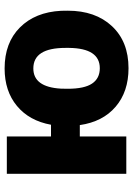

<svg xmlns="http://www.w3.org/2000/svg" viewBox="110 -688 588 849"><g transform="rotate(-90 404.5 -264.0)"><path d="M225.1 -333H276.9Q294.4 -429.2 360.1 -483.6Q425.8 -538.1 525.9 -538.1Q639.2 -538.1 707 -470.5Q774.9 -402.8 780.8 -288.1L781.2 -258.8Q781.2 -136.7 712.9 -63.5Q644.5 9.8 526.9 9.8Q423.3 9.8 356.7 -47.1Q290 -104 275.4 -205.6H225.1V0H60.1V-528.3H225.1ZM436 -258.8Q436 -185.5 459 -151.4Q481.9 -117.2 526.9 -117.2Q614.7 -117.2 616.7 -252.4V-269Q616.7 -411.1 525.9 -411.1Q443.4 -411.1 436.5 -288.6Z"/></g></svg>

Font: Roboto
Style: Regular
Weight: 900
Designer: Google
Version: Version 2.001171; 2014